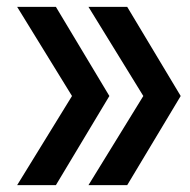

<svg xmlns="http://www.w3.org/2000/svg" viewBox="-20 -540 555 560"><path d="M351 0H238L398 -260L238 -520H351L507 -260ZM143 0H30L190 -260L30 -520H143L299 -260Z"/></svg>

Font: M PLUS 2 Thin SemiBold
Style: Regular
Weight: 600
Version: Version 1.001